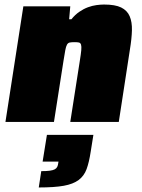

<svg xmlns="http://www.w3.org/2000/svg" viewBox="-20 -538 628 847"><path d="M4 0ZM290 0 332 -269Q337 -300 338.5 -316.5Q340 -333 337.5 -341Q335 -349 328 -350.5Q321 -352 309 -352Q296 -352 288 -350.5Q280 -349 275.5 -341Q271 -333 268 -316.5Q265 -300 260 -269L218 0H4L83 -510H290L285 -453H295Q311 -473 330 -486Q349 -499 368 -506Q387 -513 405.5 -515.5Q424 -518 439 -518Q488 -518 514.5 -505Q541 -492 552 -466.5Q563 -441 562 -404Q561 -367 553 -319L504 0ZM162 217Q186 217 200 215Q214 213 221.5 209Q229 205 232.5 198Q236 191 237 181L238 175H168L187 57H392L380 132Q373 178 362 208Q351 238 327 256Q303 274 261.5 281.5Q220 289 151 289Z"/></svg>

Font: Azeri Sans Black
Style: Italic
Weight: 900
Designer: Hector Gatti & Omnibus-Type (original fonts) / Cristiano Sobral (main changes and remastering)
Foundry: Omnibus-Type
Version: Version 0.07;August 21, 2020;FontCreator 13.0.0.2681 64-bit;